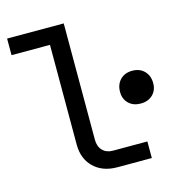

<svg xmlns="http://www.w3.org/2000/svg" viewBox="-108 -823 845 917"><g transform="rotate(-15 314.5 -365.0)"><path d="M360 0Q287 0 243.5 -42.5Q200 -85 200 -155V-648H10V-730H290V-155Q290 -121 309 -101.5Q328 -82 360 -82H530V0ZM547 -265Q510 -265 487.5 -287Q465 -309 465 -344Q465 -381 487.5 -404Q510 -427 547 -427Q584 -427 606.5 -404Q629 -381 629 -344Q629 -309 606.5 -287Q584 -265 547 -265Z"/></g></svg>

Font: JetBrainsMonoNL NFM
Style: Regular
Weight: 400
Monospace: yes
Designer: Philipp Nurullin, Konstantin Bulenkov
Foundry: JetBrains
Version: Version 2.304; ttfautohint (v1.8.4.7-5d5b);Nerd Fonts 3.3.0